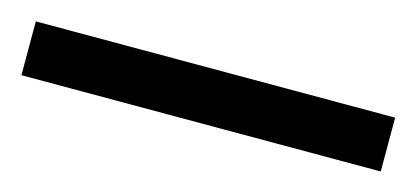

<svg xmlns="http://www.w3.org/2000/svg" viewBox="-28 6 485 224"><g transform="rotate(15 215.0 118.5)"><path d="M432 151V86H-2V151Z"/></g></svg>

Font: Noto Sans Gujarati UI Condensed Medium
Style: Regular
Weight: 500
Width: 3
Designer: Jelle Bosma - Monotype Design Team, Universal Thirst
Foundry: Monotype Imaging Inc.
Version: Version 2.106